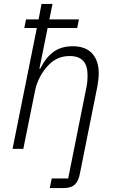

<svg xmlns="http://www.w3.org/2000/svg" viewBox="-20 -760 599 980"><path d="M234 200 244 151H328L422 -319Q425 -335 426 -350.5Q427 -366 427 -376Q427 -425 404.5 -449.5Q382 -474 335 -474Q304 -474 276.5 -462.5Q249 -451 225 -425Q203 -402 184.5 -368Q166 -334 159 -297L99 0H44L168 -617H104L113 -661H177L192 -740H248L232 -661H383L374 -617H223L181 -409H185Q214 -467 253.5 -495.5Q293 -524 351 -524Q417 -524 450.5 -487Q484 -450 484 -385Q484 -371 482 -354Q480 -337 477 -319L388 125Q381 164 362 182Q343 200 303 200Z"/></svg>

Font: IBM Plex Sans Light
Style: Italic
Weight: 300
Italic angle: -11.31°
Designer: Mike Abbink, Paul van der Laan, Pieter van Rosmalen
Foundry: Bold Monday
Version: Version 3.201